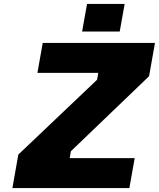

<svg xmlns="http://www.w3.org/2000/svg" viewBox="-20 -955 807 975"><path d="M397 -795 422 -935H613L588 -795ZM43 0 73 -170 473 -550 479 -585H170L197 -737H767L737 -568L340 -187L334 -152H664L637 0Z"/></svg>

Font: Tomorrow
Style: Bold Italic
Weight: 700
Italic angle: -10°
Designer: Tony de Marco, Monica Rizzolli
Foundry: Just in Type
Version: Version 2.002